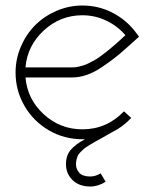

<svg xmlns="http://www.w3.org/2000/svg" viewBox="-20 -493 557 692"><path d="M253.9 99.1Q253.9 116.2 265.6 129.6Q277.3 143.1 305.2 143.1Q324.2 143.1 342.8 131.8L360.8 162.1Q333.5 179.2 305.2 179.2Q265.1 179.2 241.5 156Q217.8 132.8 217.8 99.1Q217.8 67.4 234.6 47.4Q251.5 27.3 286.1 8.8H276.9Q211.4 8.8 156 -23.4Q100.6 -55.7 68.4 -111.1Q36.1 -166.5 36.1 -231.9Q36.1 -280.8 55.4 -325.4Q74.7 -370.1 106.9 -402.3Q139.2 -434.6 183.8 -453.9Q228.5 -473.1 276.9 -473.1Q335.9 -473.1 386.7 -446.5Q437.5 -419.9 471.2 -374L481 -360.8L469.2 -350.1Q464.8 -346.2 438.2 -322.3Q411.6 -298.3 394 -284.7Q376.5 -271 348.6 -252Q320.8 -232.9 293.7 -223.4Q266.6 -213.9 241.2 -213.9H71.8Q78.6 -135.3 137.7 -81.1Q196.8 -26.9 276.9 -26.9Q364.7 -26.9 426.8 -91.8L453.1 -67.9Q420.9 -34.2 384.8 -17.1Q371.6 -9.3 351.8 1.7Q332 12.7 323.2 17.6Q314.5 22.5 301.3 30.5Q288.1 38.6 282.7 43.2Q277.3 47.9 270.3 54.9Q263.2 62 260.5 68.1Q257.8 74.2 255.9 82Q253.9 89.8 253.9 99.1ZM241.2 -250Q251 -250 262 -252.4Q272.9 -254.9 282.2 -257.8Q291.5 -260.7 303.5 -267.1Q315.4 -273.4 323.5 -277.8Q331.5 -282.2 344.2 -291.7Q356.9 -301.3 363.3 -306.2Q369.6 -311 382.6 -322Q395.5 -333 399.9 -336.9Q404.3 -340.8 417.2 -352.5Q430.2 -364.3 432.1 -366.2Q402.8 -399.9 362.5 -418.9Q322.3 -438 276.9 -438Q197.3 -438 137.9 -383.3Q78.6 -328.6 71.8 -250Z"/></svg>

Font: Rawengulk
Style: Regular
Weight: 400
Version: Version 0.92